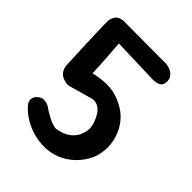

<svg xmlns="http://www.w3.org/2000/svg" viewBox="-183 -745 837 837"><g transform="rotate(45 235.5 -326.5)"><path d="M232 -10Q200 -10 168.5 -18.5Q137 -27 108.5 -43.5Q80 -60 58 -84Q58 -84 53.5 -89Q49 -94 46 -102.5Q43 -111 45 -121.5Q47 -132 58 -142Q71 -154 84 -154.5Q97 -155 106 -151.5Q115 -148 115 -148Q136 -133 161 -119.5Q186 -106 210 -102Q249 -107 272.5 -123.5Q296 -140 306.5 -163.5Q317 -187 317 -210Q315 -227 308.5 -245Q302 -263 291.5 -278Q281 -293 266.5 -301Q252 -309 232 -306L130 -277Q119 -273 106 -274.5Q93 -276 81 -281.5Q69 -287 60.5 -299Q52 -311 50 -329Q47 -388 45 -442.5Q43 -497 41.5 -539.5Q40 -582 41 -601Q43 -606 45.5 -613.5Q48 -621 53.5 -628Q59 -635 71 -639.5Q83 -644 103 -643L355 -642Q355 -642 360.5 -641Q366 -640 374.5 -637Q383 -634 391.5 -628Q400 -622 405.5 -612Q411 -602 410 -587Q410 -573 402.5 -565.5Q395 -558 385.5 -555.5Q376 -553 368.5 -552.5Q361 -552 361 -552L144 -559Q146 -531 149.5 -483Q153 -435 155 -386Q190 -394 218 -395.5Q246 -397 270.5 -392.5Q295 -388 318 -377Q360 -358 385 -328Q410 -298 421 -262.5Q432 -227 430 -192.5Q428 -158 416 -131Q397 -91 368 -64Q339 -37 304 -23.5Q269 -10 232 -10Z"/></g></svg>

Font: Sour Gummy Black Medium
Style: Regular
Weight: 500
Version: Version 1.000